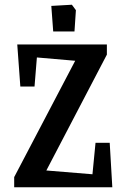

<svg xmlns="http://www.w3.org/2000/svg" viewBox="-20 -792 523 812"><path d="M40 -43 298 -535 136 -549 126 -426H66L53 -604H432V-561L176 -71L371 -55L384 -188H444L455 0H40ZM197 -767 284 -772 301 -749 295 -659H205Z"/></svg>

Font: Grenze Medium
Style: Regular
Weight: 500
Designer: Renata Polastri
Foundry: Omnibus-Type
Version: Version 1.002; ttfautohint (v1.8)